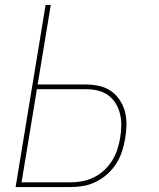

<svg xmlns="http://www.w3.org/2000/svg" viewBox="-20 -755 640 775"><path d="M43 0 164 -735H185L132 -414H326Q354 -414 380.5 -408Q407 -402 428 -387.5Q449 -373 463.5 -351Q478 -329 484.5 -303.5Q491 -278 490.5 -250.5Q490 -223 485 -195Q481 -170 472.5 -144Q464 -118 449.5 -95Q435 -72 414 -53Q393 -34 368 -21.5Q343 -9 317 -4.5Q291 0 265 0ZM265 -19Q288 -19 312 -23.5Q336 -28 358.5 -39Q381 -50 400 -67.5Q419 -85 432.5 -106.5Q446 -128 453.5 -151.5Q461 -175 465 -198Q469 -223 469.5 -247.5Q470 -272 464.5 -295Q459 -318 447 -337.5Q435 -357 416.5 -370.5Q398 -384 374.5 -389.5Q351 -395 326 -395H129L67 -19Z"/></svg>

Font: Iosevka SS04 Thin Extended
Style: Italic
Weight: 100
Width: 7
Italic angle: -9°
Monospace: yes
Designer: Belleve Invis
Foundry: Belleve Invis
Version: Version 19.0.0; ttfautohint (v1.8.4)